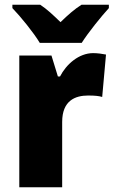

<svg xmlns="http://www.w3.org/2000/svg" viewBox="-20 -786 477 806"><path d="M147 -606H323C350 -649 405 -717 437 -752V-766H322C292 -747 266 -724 234 -693C202 -724 179 -746 149 -766H32V-752C66 -717 122 -648 147 -606ZM371 -563C311 -563 258 -516 232 -465H223L196 -553H61V0H241V-274C241 -364 296 -385 350 -385C379 -385 396 -383 409 -379L425 -557C410 -560 389 -563 371 -563Z"/></svg>

Font: Noto Sans Georgian SemiCondensed Black
Style: Regular
Weight: 900
Width: 4
Designer: Monotype Design Team, Akaki Razmadze
Foundry: Google LLC
Version: Version 2.005